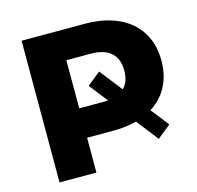

<svg xmlns="http://www.w3.org/2000/svg" viewBox="-103 -808 941 916"><g transform="rotate(-15 368.0 -350.0)"><path d="M80.7 -700H392.8Q487.1 -700 556.4 -668.6Q625.8 -637.2 663.2 -577.7Q700.7 -518.1 700.7 -436.2Q700.7 -353.9 663.2 -294.3Q625.8 -234.8 556.4 -203.4Q487.1 -172 392.8 -172H219.4L262.9 -213.7V0H80.7ZM334.4 -409.1 399.8 -462.4 658.3 -131.8 592 -78.4ZM219.4 -317.1H382.2Q448.9 -317.1 483.1 -347.4Q517.3 -377.8 517.3 -436.2Q517.3 -494.7 483.1 -524.8Q448.9 -554.9 382.2 -554.9H219.4L262.9 -600.8V-271.2Z"/></g></svg>

Font: iiserrat Thin
Style: Regular
Weight: 100
Designer: Akira Ohta
Foundry: Akira Ohta
Version: Version 1.200;Glyphs 3.3.1 (3343)